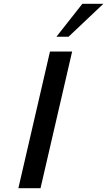

<svg xmlns="http://www.w3.org/2000/svg" viewBox="-20 -994 566 1014"><path d="M526 -974H415L278 -800H342ZM194 0 361 -722H244L77 0Z"/></svg>

Font: Perun Medium Italic
Style: Regular
Weight: 500
Italic angle: -12°
Foundry: Copyright (c) Stefan Peev, Context Ltd, 2016
Version: Version 1.026